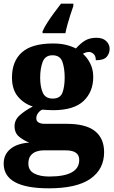

<svg xmlns="http://www.w3.org/2000/svg" viewBox="-27 -786 616 1042"><path d="M238 236Q-7 236 -7 102Q-7 52 30 22Q67 -8 132 -12Q103 -23 77.5 -43.5Q52 -64 52 -101Q52 -135 79.5 -160Q107 -185 151 -208Q103 -223 70.5 -261.5Q38 -300 38 -365Q38 -454 92 -502Q146 -550 261 -550Q299 -550 329 -543Q359 -536 385 -523Q410 -551 435 -566Q460 -581 496 -581Q531 -581 549.5 -563Q568 -545 568 -521Q568 -496 552 -477.5Q536 -459 493 -459Q493 -483 480.5 -493.5Q468 -504 456 -504Q447 -504 438 -501Q429 -498 423 -494Q447 -473 463 -441Q479 -409 479 -368Q479 -288 426.5 -238Q374 -188 261 -188Q250 -188 231 -189Q212 -190 203 -191Q191 -187 180.5 -173.5Q170 -160 170 -144Q170 -128 183 -121Q196 -114 215 -114H335Q439 -114 488.5 -74.5Q538 -35 538 40Q538 132 464 184Q390 236 238 236ZM259 -251Q300 -251 312 -283.5Q324 -316 324 -365Q324 -416 311.5 -451Q299 -486 258 -486Q218 -486 204.5 -450Q191 -414 191 -364Q191 -316 205 -283.5Q219 -251 259 -251ZM240 172Q403 172 403 82Q403 30 330 30H207Q190 30 171.5 36Q153 42 140 57.5Q127 73 127 102Q127 139 158.5 155.5Q190 172 240 172ZM204 -616Q213 -637 230 -663.5Q247 -690 267 -717Q287 -744 304 -766H371V-753Q364 -734 355.5 -707.5Q347 -681 339.5 -654Q332 -627 328 -606H204Z"/></svg>

Font: Noto Serif Tamil ExtraBold
Style: Regular
Weight: 800
Designer: Indian Type Foundry, Tom Grace, and the Monotype Design Team
Foundry: Monotype Imaging Inc.
Version: Version 2.004; ttfautohint (v1.8.4.7-5d5b)